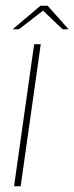

<svg xmlns="http://www.w3.org/2000/svg" viewBox="-20 -649 259 669"><path d="M29 0 99 -495H122L52 0ZM24 -547 121 -629H146L219 -547H198L130 -612L46 -547Z"/></svg>

Font: Alumni Sans Thin Thin
Style: Italic
Weight: 250
Italic angle: -8°
Version: Version 1.016